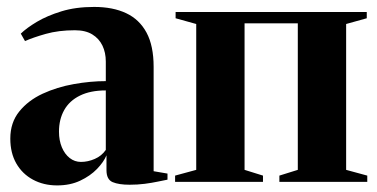

<svg xmlns="http://www.w3.org/2000/svg" viewBox="-20 -538 1115 568"><path d="M149 10.5Q109 10.5 77.5 -6.5Q46 -23.5 28.2 -54.5Q10.5 -85.5 10.5 -128Q10.5 -175.5 37 -208.2Q63.5 -241 106.2 -260.8Q149 -280.5 198.2 -289.2Q247.5 -298 293 -298V-356Q293 -382.5 283 -403.2Q273 -424 253 -436.2Q233 -448.5 201.5 -448.5Q153.5 -448.5 115.5 -437.8Q77.5 -427 54 -416.5L41.5 -438.5Q59 -455.5 89.2 -473.5Q119.5 -491.5 161.8 -504.5Q204 -517.5 258.5 -517.5Q314 -517.5 353.2 -499Q392.5 -480.5 413.5 -441.5Q434.5 -402.5 434.5 -340V-31.5L475.5 -24.5V-6.5Q465 -4.5 447.2 -0.8Q429.5 3 408 5.8Q386.5 8.5 363.5 8.5Q331.5 8.5 313.2 0.8Q295 -7 295 -34.5V-78.5Q287 -59 267 -38.2Q247 -17.5 217.2 -3.5Q187.5 10.5 149 10.5ZM219.5 -59Q240 -59 260.2 -67.8Q280.5 -76.5 293 -94.5V-270.5Q247.5 -270.5 216.5 -255.2Q185.5 -240 170 -212.5Q154.5 -185 154.5 -148.5Q154.5 -122.5 163 -102.2Q171.5 -82 186.2 -70.5Q201 -59 219.5 -59Z M498 0V-18.5L560.5 -35.5V-467L499.5 -484V-502.5H1065V-484L1004 -467V-35.5L1066.5 -18.5V0H806.5V-18.5L861 -35.5V-469H703.5V-35.5L758 -18.5V0Z"/></svg>

Font: Merriweather 144pt
Style: Bold
Weight: 700
Version: Version 2.100